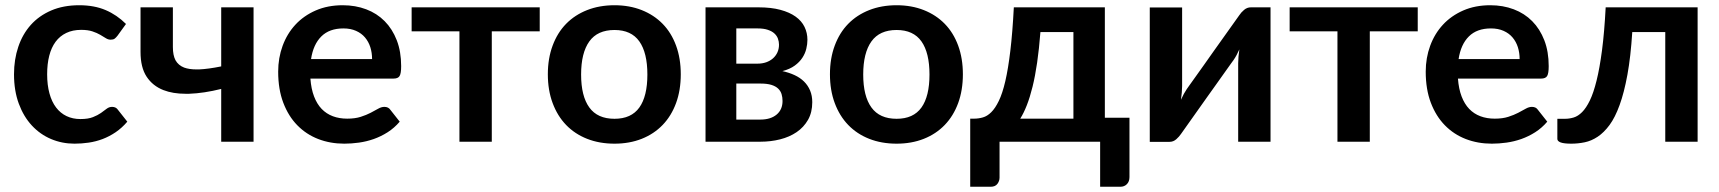

<svg xmlns="http://www.w3.org/2000/svg" viewBox="-20 -541 6562 733"><path d="M428.5 -404.5Q423 -397.5 417.8 -393.5Q412.5 -389.5 402.5 -389.5Q393 -389.5 384 -395.2Q375 -401 362.5 -408.2Q350 -415.5 332.8 -421.2Q315.5 -427 290 -427Q257.5 -427 233 -415.2Q208.5 -403.5 192.2 -381.5Q176 -359.5 168 -328.2Q160 -297 160 -257.5Q160 -216.5 168.8 -184.5Q177.5 -152.5 194 -130.8Q210.5 -109 234 -97.8Q257.5 -86.5 287 -86.5Q316.5 -86.5 334.8 -93.8Q353 -101 365.5 -109.8Q378 -118.5 387.2 -125.8Q396.5 -133 408 -133Q423 -133 430.5 -121.5L466 -76.5Q445.5 -52.5 421.5 -36.2Q397.5 -20 371.8 -10.2Q346 -0.5 318.8 3.5Q291.5 7.5 264.5 7.5Q217 7.5 175 -10.2Q133 -28 101.5 -62Q70 -96 51.8 -145.2Q33.5 -194.5 33.5 -257.5Q33.5 -314 49.8 -362.2Q66 -410.5 97.5 -445.8Q129 -481 175.5 -501Q222 -521 282.5 -521Q340 -521 383.2 -502.5Q426.5 -484 461 -449.5Z M948 -513V0H824.5V-201.5Q758.5 -185 702 -183Q695 -182.5 688 -183Q640 -183 604 -197Q563 -213 539.8 -248.2Q516.5 -283.5 516.5 -342.5V-513H640V-361.5Q640 -330 650 -311Q661 -291.5 683 -283Q702 -276 730 -276Q735 -276 740 -276Q775 -277.5 824.5 -287.5V-513Z M1165 -241Q1168 -201.5 1179 -172.8Q1190 -144 1208 -125.2Q1226 -106.5 1250.8 -97.2Q1275.5 -88 1305.5 -88Q1335.5 -88 1357.2 -95Q1379 -102 1395.2 -110.5Q1411.5 -119 1423.8 -126Q1436 -133 1447.5 -133Q1463 -133 1470.5 -121.5L1506 -76.5Q1485.5 -52.5 1460 -36.2Q1434.5 -20 1406.8 -10.2Q1379 -0.5 1350.2 3.5Q1321.5 7.5 1294.5 7.5Q1241 7.5 1195 -10.2Q1149 -28 1115 -62.8Q1081 -97.5 1061.5 -148.8Q1042 -200 1042 -267.5Q1042 -320 1059 -366.2Q1076 -412.5 1107.8 -446.8Q1139.5 -481 1185.2 -501Q1231 -521 1288.5 -521Q1337 -521 1378 -505.5Q1419 -490 1448.5 -460.2Q1478 -430.5 1494.8 -387.2Q1511.5 -344 1511.5 -288.5Q1511.5 -260.5 1505.5 -250.8Q1499.5 -241 1482.5 -241ZM1400.5 -315.5Q1400.5 -339.5 1393.8 -360.8Q1387 -382 1373.5 -398Q1360 -414 1339.2 -423.2Q1318.5 -432.5 1291 -432.5Q1237.5 -432.5 1206.8 -402Q1176 -371.5 1167.5 -315.5Z M2040.5 -421.5H1857.5V0H1734V-421.5H1551.5V-513H2040.5Z M2326 -87.5Q2390 -87.5 2420.8 -130.5Q2451.5 -173.5 2451.5 -256.5Q2451.5 -339.5 2420.8 -383Q2390 -426.5 2326 -426.5Q2261 -426.5 2229.8 -382.8Q2198.5 -339 2198.5 -256.5Q2198.5 -174 2229.8 -130.8Q2261 -87.5 2326 -87.5ZM2326 -521Q2383 -521 2429.8 -502.5Q2476.5 -484 2509.8 -450Q2543 -416 2561 -367Q2579 -318 2579 -257.5Q2579 -196.5 2561 -147.5Q2543 -98.5 2509.8 -64Q2476.5 -29.5 2429.8 -11Q2383 7.5 2326 7.5Q2268.5 7.5 2221.5 -11Q2174.5 -29.5 2141.2 -64Q2108 -98.5 2089.8 -147.5Q2071.5 -196.5 2071.5 -257.5Q2071.5 -318 2089.8 -367Q2108 -416 2141.2 -450Q2174.5 -484 2221.5 -502.5Q2268.5 -521 2326 -521Z M2875.5 -513Q2924 -513 2959.2 -503.5Q2994.5 -494 3017.5 -477.5Q3040.5 -461 3051.5 -438.2Q3062.5 -415.5 3062.5 -389Q3062.5 -372.5 3058.2 -354.8Q3054 -337 3043.2 -320.5Q3032.5 -304 3014 -290.5Q2995.5 -277 2967 -269.5Q2992.5 -264 3013.5 -254.2Q3034.5 -244.5 3049.5 -229.8Q3064.5 -215 3072.8 -195.2Q3081 -175.5 3081 -151Q3081 -112 3064.8 -83.5Q3048.5 -55 3021.2 -36.5Q2994 -18 2958.2 -9Q2922.5 0 2883.5 0H2673.5V-513ZM2791 -432.5V-298H2872Q2890 -298 2905 -303.2Q2920 -308.5 2931 -318.2Q2942 -328 2948 -341.2Q2954 -354.5 2954 -370.5Q2954 -382 2950 -393.2Q2946 -404.5 2936.5 -413.2Q2927 -422 2911.2 -427.2Q2895.5 -432.5 2872 -432.5ZM2883 -84.5Q2922 -84.5 2944.8 -103.5Q2967.5 -122.5 2967.5 -155.5Q2967.5 -169.5 2963.8 -181.8Q2960 -194 2950.5 -203Q2941 -212 2924.8 -217Q2908.5 -222 2883.5 -222H2791V-84.5Z M3403 -87.5Q3467 -87.5 3497.8 -130.5Q3528.5 -173.5 3528.5 -256.5Q3528.5 -339.5 3497.8 -383Q3467 -426.5 3403 -426.5Q3338 -426.5 3306.8 -382.8Q3275.5 -339 3275.5 -256.5Q3275.5 -174 3306.8 -130.8Q3338 -87.5 3403 -87.5ZM3403 -521Q3460 -521 3506.8 -502.5Q3553.5 -484 3586.8 -450Q3620 -416 3638 -367Q3656 -318 3656 -257.5Q3656 -196.5 3638 -147.5Q3620 -98.5 3586.8 -64Q3553.5 -29.5 3506.8 -11Q3460 7.5 3403 7.5Q3345.5 7.5 3298.5 -11Q3251.5 -29.5 3218.2 -64Q3185 -98.5 3166.8 -147.5Q3148.5 -196.5 3148.5 -257.5Q3148.5 -318 3166.8 -367Q3185 -416 3218.2 -450Q3251.5 -484 3298.5 -502.5Q3345.5 -521 3403 -521Z M4292 -91.5V135Q4292 152 4282.2 162Q4272.5 172 4257 172H4180V0H3796V137Q3796 150 3787.8 161Q3779.5 172 3762 172H3684V-88H3698.5Q3716 -88 3732.5 -92.8Q3749 -97.5 3764.2 -112.5Q3779.5 -127.5 3793.2 -155.8Q3807 -184 3818 -231.2Q3829 -278.5 3837.2 -347.5Q3845.5 -416.5 3850.5 -513H4198V-91.5ZM4078 -88V-418.5H3952Q3947 -354 3939.5 -302.2Q3932 -250.5 3922 -210Q3912 -169.5 3900.2 -139.5Q3888.5 -109.5 3875 -88Z M4830.5 -513V0H4707V-299.5Q4707 -311 4708.2 -324.8Q4709.5 -338.5 4711.5 -352.5Q4701.5 -329.5 4689.5 -312Q4688.5 -311 4679.5 -298.2Q4670.5 -285.5 4656.2 -265.5Q4642 -245.5 4624 -220.2Q4606 -195 4587.5 -169Q4544 -107.5 4489 -30Q4482 -19.5 4470.8 -9.5Q4459.5 0.5 4445 0.5H4369.5V-512.5H4493V-213Q4493 -201.5 4491.8 -187.8Q4490.5 -174 4488.5 -160Q4499.5 -184.5 4510.5 -200.5Q4511 -201.5 4520 -214Q4529 -226.5 4543.2 -246.5Q4557.5 -266.5 4575.5 -291.8Q4593.5 -317 4612 -343.5Q4655.5 -405 4711 -482.5Q4718 -493.5 4729.5 -503.2Q4741 -513 4755.5 -513Z M5392.5 -421.5H5209.5V0H5086V-421.5H4903.5V-513H5392.5Z M5546 -241Q5549 -201.5 5560 -172.8Q5571 -144 5589 -125.2Q5607 -106.5 5631.8 -97.2Q5656.5 -88 5686.5 -88Q5716.5 -88 5738.2 -95Q5760 -102 5776.2 -110.5Q5792.5 -119 5804.8 -126Q5817 -133 5828.5 -133Q5844 -133 5851.5 -121.5L5887 -76.5Q5866.5 -52.5 5841 -36.2Q5815.5 -20 5787.8 -10.2Q5760 -0.5 5731.2 3.5Q5702.5 7.5 5675.5 7.5Q5622 7.5 5576 -10.2Q5530 -28 5496 -62.8Q5462 -97.5 5442.5 -148.8Q5423 -200 5423 -267.5Q5423 -320 5440 -366.2Q5457 -412.5 5488.8 -446.8Q5520.5 -481 5566.2 -501Q5612 -521 5669.5 -521Q5718 -521 5759 -505.5Q5800 -490 5829.5 -460.2Q5859 -430.5 5875.8 -387.2Q5892.5 -344 5892.5 -288.5Q5892.5 -260.5 5886.5 -250.8Q5880.5 -241 5863.5 -241ZM5781.5 -315.5Q5781.5 -339.5 5774.8 -360.8Q5768 -382 5754.5 -398Q5741 -414 5720.2 -423.2Q5699.5 -432.5 5672 -432.5Q5618.5 -432.5 5587.8 -402Q5557 -371.5 5548.5 -315.5Z M6461 0H6337.5V-418.5H6211.5Q6205.5 -324 6193 -255.8Q6180.5 -187.5 6163.2 -140Q6146 -92.5 6124.8 -63.8Q6103.5 -35 6079.5 -19Q6055.5 -3 6030 2.2Q6004.5 7.5 5978.5 7.5Q5951 7.5 5938.2 2.8Q5925.5 -2 5925.5 -10.5V-87.5H5955Q5971.5 -87.5 5988 -92.5Q6004.5 -97.5 6020 -113Q6035.5 -128.5 6049.5 -157.2Q6063.5 -186 6075.2 -233.2Q6087 -280.5 6096 -349Q6105 -417.5 6110 -513H6461Z"/></svg>

Font: Lato
Style: Bold
Weight: 700
Designer: Lukasz Dziedzic with Adam Twardoch and Botio Nikoltchev
Foundry: tyPoland Lukasz Dziedzic
Version: Version 2.010; 2014-09-01; http://www.latofonts.com/; ttfaut